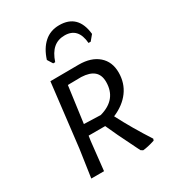

<svg xmlns="http://www.w3.org/2000/svg" viewBox="-174 -807 826 913"><g transform="rotate(-30 239.0 -350.5)"><path d="M303 -202Q350 -111 411 -17L408 -8Q368 5 342 7L331 0L322 -18Q264 -134 243 -183H152L148 -156L131 0H61L83 -150L124 -498L280 -499Q348 -499 387 -465Q426 -431 426 -372Q426 -314 394 -270.5Q362 -227 303 -202ZM160 -242 251 -239Q352 -267 352 -363Q352 -401 329.5 -420.5Q307 -440 261 -442L187 -441ZM160 -594Q177 -648 210.5 -678Q244 -708 293 -708Q396 -708 408 -594L384 -565H372Q365 -653 291 -653Q254 -653 229 -631.5Q204 -610 189 -565H178Z"/></g></svg>

Font: Alegreya Sans SC
Style: Italic
Weight: 400
Italic angle: -7°
Designer: Juan Pablo del Peral
Foundry: Huerta Tipografica
Version: Version 2.008; ttfautohint (v1.6)